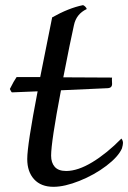

<svg xmlns="http://www.w3.org/2000/svg" viewBox="-20 -710 494 740"><path d="M454 -159Q454 -152 450 -138Q436 -106 390 -71Q344 -36 286.5 -13Q229 10 186 10Q138 10 111.5 -19Q85 -48 85 -97Q85 -151 125 -358L26 -354Q25 -354 22 -359Q19 -364 18 -367Q34 -399 44 -413H135L181 -643Q245 -679 299 -690Q303 -690 308.5 -684.5Q314 -679 314 -675Q274 -656 265 -613Q251 -551 224 -412L412 -411Q411 -407 411.5 -399Q412 -391 412 -387Q412 -378 407 -374Q402 -370 392 -370L215 -362Q177 -163 177 -110Q177 -83 191 -67Q205 -51 235 -51Q280 -51 336 -85Q392 -119 448 -176Q454 -168 454 -159Z"/></svg>

Font: Charmonman
Style: Bold
Weight: 700
Designer: Ekaluck Peanpanawate
Foundry: Cadson Demak Co.,Ltd.
Version: Version 1.000; ttfautohint (v1.6)